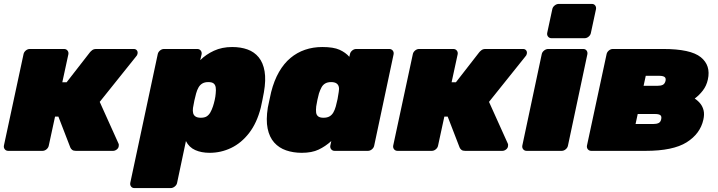

<svg xmlns="http://www.w3.org/2000/svg" viewBox="-25 -770 3665 980"><path d="M17 0Q6 0 -0.5 -8Q-7 -16 -5 -27L95 -493Q97 -504 106.5 -512Q116 -520 127 -520H302Q313 -520 319.5 -512Q326 -504 324 -493L293 -350H315L434 -503Q437 -507 445 -513.5Q453 -520 466 -520H658Q668 -520 673.5 -513Q679 -506 677 -496Q676 -488 669 -481L484 -250L580 -37Q581 -35 581.5 -32Q582 -29 581 -24Q580 -14 571 -7Q562 0 552 0H362Q350 0 343.5 -5Q337 -10 334 -17L273 -175H256L224 -27Q222 -16 212.5 -8Q203 0 192 0Z M661 190Q650 190 644 182Q638 174 640 163L780 -493Q782 -504 791.5 -512Q801 -520 812 -520H982Q993 -520 999.5 -512Q1006 -504 1004 -493L997 -463Q1026 -492 1067 -511Q1108 -530 1160 -530Q1204 -530 1238.5 -517.5Q1273 -505 1295.5 -477.5Q1318 -450 1325.5 -406Q1333 -362 1322 -299Q1318 -277 1314.5 -260Q1311 -243 1306 -220Q1286 -142 1246.5 -91Q1207 -40 1155 -15Q1103 10 1045 10Q1003 10 971.5 -4Q940 -18 924 -50L879 163Q877 174 867 182Q857 190 846 190ZM1000 -169Q1019 -169 1030 -176Q1041 -183 1048.5 -196Q1056 -209 1062 -227Q1067 -242 1071 -260Q1075 -278 1076 -293Q1078 -311 1076 -324Q1074 -337 1065.5 -344Q1057 -351 1038 -351Q1020 -351 1008 -344Q996 -337 988.5 -324Q981 -311 976 -293Q970 -271 967 -256.5Q964 -242 960 -219Q958 -203 961 -192Q964 -181 973.5 -175Q983 -169 1000 -169Z M1515 10Q1472 10 1435.5 -2.5Q1399 -15 1374.5 -42.5Q1350 -70 1341 -114Q1332 -158 1342 -221Q1347 -244 1350.5 -261Q1354 -278 1359 -300Q1374 -359 1399 -402.5Q1424 -446 1457.5 -474Q1491 -502 1532 -516Q1573 -530 1620 -530Q1677 -530 1708 -516Q1739 -502 1758 -480L1761 -493Q1763 -504 1772.5 -512Q1782 -520 1793 -520H1962Q1973 -520 1979.5 -512Q1986 -504 1984 -493L1885 -27Q1883 -16 1873.5 -8Q1864 0 1853 0H1683Q1672 0 1665.5 -8Q1659 -16 1661 -27L1666 -50Q1636 -23 1601.5 -6.5Q1567 10 1515 10ZM1626 -169Q1645 -169 1657 -176Q1669 -183 1676.5 -196Q1684 -209 1689 -227Q1695 -250 1698 -264.5Q1701 -279 1704 -301Q1707 -317 1704 -328Q1701 -339 1691.5 -345Q1682 -351 1665 -351Q1647 -351 1635 -344Q1623 -337 1616 -324Q1609 -311 1603 -293Q1599 -278 1595 -260Q1591 -242 1589 -227Q1587 -209 1588.5 -196Q1590 -183 1599 -176Q1608 -169 1626 -169Z M2004 0Q1993 0 1986.5 -8Q1980 -16 1982 -27L2082 -493Q2084 -504 2093.5 -512Q2103 -520 2114 -520H2289Q2300 -520 2306.5 -512Q2313 -504 2311 -493L2280 -350H2302L2421 -503Q2424 -507 2432 -513.5Q2440 -520 2453 -520H2645Q2655 -520 2660.5 -513Q2666 -506 2664 -496Q2663 -488 2656 -481L2471 -250L2567 -37Q2568 -35 2568.5 -32Q2569 -29 2568 -24Q2567 -14 2558 -7Q2549 0 2539 0H2349Q2337 0 2330.5 -5Q2324 -10 2321 -17L2260 -175H2243L2211 -27Q2209 -16 2199.5 -8Q2190 0 2179 0Z M2663 0Q2652 0 2645.5 -8Q2639 -16 2641 -27L2740 -493Q2742 -504 2752 -512Q2762 -520 2773 -520H2952Q2963 -520 2969 -512Q2975 -504 2973 -493L2874 -27Q2872 -16 2862.5 -8Q2853 0 2842 0ZM2790 -575Q2779 -575 2772.5 -583Q2766 -591 2768 -602L2794 -723Q2796 -734 2806 -742Q2816 -750 2827 -750H2996Q3007 -750 3013 -742Q3019 -734 3017 -723L2991 -602Q2989 -591 2979.5 -583Q2970 -575 2959 -575Z M2993 0Q2982 0 2975.5 -8Q2969 -16 2971 -27L3071 -493Q3073 -504 3082.5 -512Q3092 -520 3103 -520H3360Q3500 -520 3552 -478Q3604 -436 3588 -364Q3581 -332 3562.5 -308Q3544 -284 3521 -267Q3539 -255 3550.5 -240Q3562 -225 3566.5 -205.5Q3571 -186 3565 -159Q3549 -87 3479.5 -43.5Q3410 0 3270 0ZM3219 -137H3309Q3326 -137 3336.5 -142Q3347 -147 3350 -162Q3353 -177 3345 -182.5Q3337 -188 3320 -188H3230ZM3260 -332H3330Q3348 -332 3358 -337Q3368 -342 3372 -357Q3375 -372 3366.5 -377.5Q3358 -383 3341 -383H3271Z"/></svg>

Font: Rubik Black
Style: Italic
Weight: 900
Italic angle: -12°
Designer: Hubert and Fischer
Foundry: Hubert and Fischer
Version: Version 2.300;gftools[0.9.30]